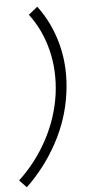

<svg xmlns="http://www.w3.org/2000/svg" viewBox="-96 -807 450 1002"><g transform="rotate(-5 129.5 -306.0)"><path d="M251 -309.1Q232.9 -176.3 167.7 -55.2Q102.5 65.9 2.9 161.1L-34.2 122.1Q57.6 36.6 117.4 -74.7Q177.2 -186 194.8 -309.1Q210.9 -430.2 183.8 -539.8Q156.7 -649.4 91.8 -734.9L139.2 -772.9Q210 -678.7 239.7 -559.8Q269.5 -440.9 251 -309.1Z"/></g></svg>

Font: Human Sans Light
Style: Italic
Weight: 300
Italic angle: -8°
Designer: Tim Radville
Foundry: Continuum
Version: Version 1.000;FEAKit 1.0